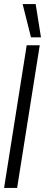

<svg xmlns="http://www.w3.org/2000/svg" viewBox="-28 -922 221 942"><path d="M-8 0 103 -700H167L56 0ZM124 -739 83 -902H147L173 -739Z"/></svg>

Font: Georama ExtraCondensed
Style: Italic
Weight: 400
Width: 2
Italic angle: -9°
Designer: Jean-Baptiste Levee
Foundry: Production Type
Version: Version 1.000